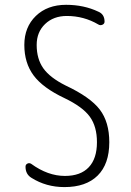

<svg xmlns="http://www.w3.org/2000/svg" viewBox="-20 -760 540 790"><path d="M245.1 -356.4Q156.2 -398.4 118.2 -449.7Q80.1 -501 80.1 -575.2Q80.1 -648.4 127.4 -694.3Q174.8 -740.2 252 -740.2Q325.2 -740.2 384.8 -711.9Q410.2 -701.2 410.2 -670.9Q410.2 -662.1 401.4 -658.2Q392.6 -654.3 384.8 -659.2Q325.2 -694.3 254.9 -694.3Q200.2 -694.3 165.5 -661.1Q130.9 -627.9 130.9 -575.2Q130.9 -517.6 158.2 -479Q185.5 -440.4 250 -408.2Q351.6 -360.4 390.6 -309.1Q429.7 -257.8 429.7 -174.8Q429.7 -85 381.8 -37.6Q334 9.8 245.1 9.8Q169.9 9.8 109.4 -28.3Q85 -43 85 -74.2Q85 -83 92.8 -86.9Q100.6 -90.8 108.4 -85.9Q176.8 -36.1 247.1 -36.1Q311.5 -36.1 345.2 -71.8Q378.9 -107.4 378.9 -174.8Q378.9 -239.3 349.6 -279.8Q320.3 -320.3 245.1 -356.4Z"/></svg>

Font: Rounded-X Mgen+ 1m light
Style: Regular
Weight: 200
Designer: [Source Han Sans]
Ryoko NISHIZUKA  (kana & ideographs); Paul D. Hunt (Latin, Greek & Cyrillic); Wenlong ZHANG  (bopomofo
Version: Version 1.059.20150602